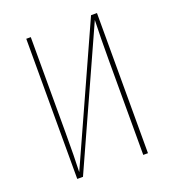

<svg xmlns="http://www.w3.org/2000/svg" viewBox="-126 -779 795 877"><g transform="rotate(-20 272.0 -340.5)"><path d="M443.8 -681.2V0H420.9V-456.1Q420.9 -572.3 423.8 -654.8L127.9 0H100.1V-681.2H122.1V-219.2Q122.1 -94.7 119.1 -25.9L415 -681.2Z"/></g></svg>

Font: Fira Sans Compressed Thin
Style: Regular
Weight: 100
Width: 1
Designer: Carrois Corporate & Edenspiekermann AG
Foundry: Carrois Corporate GbR & Edenspiekermann AG
Version: Version 4.203;PS 004.203;hotconv 1.0.88;makeotf.lib2.5.64775